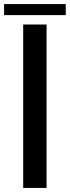

<svg xmlns="http://www.w3.org/2000/svg" viewBox="-58 -920 342 940"><path d="M55.5 0V-800H170V0ZM-38 -900H264V-846H-38Z"/></svg>

Font: Big Shoulders Text Thin
Style: Bold
Weight: 700
Version: Version 2.002